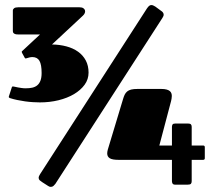

<svg xmlns="http://www.w3.org/2000/svg" viewBox="-20 -730 849 759"><path d="M198.7 -2.9Q195.8 1 191.4 4.9Q187 8.8 180.7 8.8Q175.3 8.8 169.9 4.9L147 -9.8Q141.6 -13.2 137.2 -17.1Q132.8 -21 132.8 -26.9Q132.8 -33.2 138.7 -42L561 -696.8Q566.4 -704.6 570.3 -707.3Q574.2 -710 578.1 -710Q582.5 -710 585.9 -708.3Q589.4 -706.5 593.8 -704.1L615.7 -688Q627 -681.2 627 -671.9Q627 -668.9 625.7 -666Q624.5 -663.1 622.1 -659.2ZM782.7 -154.8Q789.6 -154.8 789.6 -148.4V-104.5Q789.6 -98.1 782.7 -98.1H737.8V-13.7Q737.8 -6.8 734.6 -3.4Q731.4 0 721.7 0H672.9Q664.6 0 662.1 -4.4Q659.7 -8.8 659.7 -13.7V-98.1H448.7Q423.8 -98.1 413.8 -104.5Q403.8 -110.8 403.8 -123.5Q403.8 -129.9 406.2 -138.7L466.3 -337.9Q469.2 -348.1 472.9 -355.7Q476.6 -363.3 482.7 -368.4Q488.8 -373.5 498.5 -376Q508.3 -378.4 523.9 -378.4H617.2Q629.9 -378.4 638.2 -376.2Q646.5 -374 651.1 -370.1Q655.8 -366.2 657.5 -361.1Q659.2 -356 659.2 -350.6Q659.2 -345.2 658.2 -339.8Q657.2 -334.5 656.2 -330.1L609.9 -154.8H659.7V-228.5Q659.7 -233.9 662.1 -237.8Q664.6 -241.7 672.9 -241.7H723.1Q731.4 -241.7 734.6 -238.5Q737.8 -235.4 737.8 -228.5V-154.8ZM67.4 -520.5Q66.4 -522.9 65.9 -524.4Q65.4 -525.9 67.4 -527.8L138.2 -593.8H52.2Q44.4 -593.8 40.3 -595.2Q36.1 -596.7 33.9 -598.9Q31.7 -601.1 31.2 -603.8Q30.8 -606.4 30.8 -608.9V-688.5Q30.8 -693.4 35.6 -697.3Q40.5 -701.2 51.8 -701.2H293.9Q303.7 -701.2 309.1 -697.8Q314.5 -694.3 315.9 -689.2Q317.4 -684.1 315.2 -678.5Q313 -672.9 307.6 -668L185.5 -554.2Q216.3 -553.7 242.7 -546.6Q269 -539.6 288.6 -525.6Q308.1 -511.7 319.1 -491Q330.1 -470.2 330.1 -442.9Q330.1 -416.5 314.5 -395Q298.8 -373.5 272.5 -357.9Q246.1 -342.3 211.2 -333.7Q176.3 -325.2 137.7 -325.2Q125 -325.2 109.9 -326.2Q94.7 -327.1 79.1 -329.3Q63.5 -331.5 48.1 -334.7Q32.7 -337.9 19 -342.3Q16.6 -343.3 15.4 -344.7Q14.2 -346.2 15.1 -349.1L26.9 -385.3Q27.8 -387.7 29.1 -387.9Q30.3 -388.2 31.7 -388.2Q33.7 -388.2 38.6 -387Q43.5 -385.7 50.3 -384.5Q57.1 -383.3 65.2 -382.1Q73.2 -380.9 81.5 -380.9Q96.2 -380.9 107.9 -383.5Q119.6 -386.2 127.7 -393.1Q135.7 -399.9 140.1 -411.6Q144.5 -423.3 144.5 -441.4Q144.5 -474.6 136 -489.5Q127.4 -504.4 107.9 -504.4Q102.5 -504.4 96.2 -502.9Q89.8 -501.5 85.9 -500Q85 -499.5 82.3 -499Q79.6 -498.5 78.1 -501Z"/></svg>

Font: Fascinate
Style: Regular
Weight: 900
Designer: Astigmatic (AOETI)
Foundry: Astigmatic (AOETI)
Version: Version 1.000